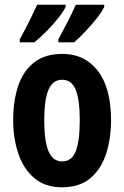

<svg xmlns="http://www.w3.org/2000/svg" viewBox="-20 -786 528 816"><path d="M452 -275Q452 -199 431.5 -134Q411 -69 365 -29.5Q319 10 243 10Q172 10 126 -29Q80 -68 58 -133Q36 -198 36 -275Q36 -358 57.5 -421.5Q79 -485 125.5 -521Q172 -557 245 -557Q340 -557 396 -484.5Q452 -412 452 -275ZM168 -273Q168 -188 186 -144Q204 -100 244 -100Q285 -100 302 -143.5Q319 -187 319 -275Q319 -361 302 -404Q285 -447 244 -447Q204 -447 186 -404.5Q168 -362 168 -273ZM423 -757Q414 -737 391.5 -708.5Q369 -680 343 -652.5Q317 -625 295 -606H228V-619Q253 -665 273.5 -705.5Q294 -746 302 -766H423ZM259 -757Q249 -736 227.5 -709Q206 -682 179.5 -655Q153 -628 126 -606H64V-619Q90 -666 109.5 -706Q129 -746 138 -766H259Z"/></svg>

Font: Noto Sans Thai ExtCond
Style: Bold
Weight: 700
Width: 2
Designer: Monotype Design Team
Foundry: Monotype Imaging Inc.
Version: Version 2.002; ttfautohint (v1.8.4.7-5d5b)